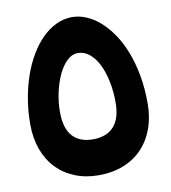

<svg xmlns="http://www.w3.org/2000/svg" viewBox="-79 -749 741 830"><g transform="rotate(-10 291.5 -333.5)"><path d="M292 -680.2Q323.2 -680.2 354.2 -667.2Q385.3 -654.3 413.8 -629.2Q442.4 -604 467.3 -567.6Q492.2 -531.2 510.5 -484.1Q528.8 -437 539.3 -379.9Q549.8 -322.8 549.8 -256.8Q549.8 -195.3 531.5 -145.5Q513.2 -95.7 479.2 -60.3Q445.3 -24.9 397 -5.9Q348.6 13.2 289.1 13.2Q231 13.2 184.1 -5.9Q137.2 -24.9 103.8 -59.8Q70.3 -94.7 52.2 -144.3Q34.2 -193.8 34.2 -254.9Q34.2 -311.5 43.2 -365Q52.2 -418.5 68.6 -465.6Q85 -512.7 108.4 -552.2Q131.8 -591.8 160.4 -620.1Q189 -648.4 222.2 -664.3Q255.4 -680.2 292 -680.2ZM289.1 -522.9Q264.6 -522.9 242.9 -502.4Q221.2 -481.9 205.1 -448.2Q189 -414.6 179.4 -371.8Q169.9 -329.1 169.9 -285.2Q169.9 -213.4 201.2 -178.7Q232.4 -144 290 -144Q350.6 -144 382.3 -179Q414.1 -213.9 414.1 -285.2Q414.1 -332.5 405.3 -375.7Q396.5 -418.9 380.4 -451.7Q364.3 -484.4 341.1 -503.7Q317.9 -522.9 289.1 -522.9Z"/></g></svg>

Font: DimaExpo
Style: Bold
Weight: 700
Width: 6
Designer: R.Balvardi
Foundry: Dima Software Group
Version: Version 1.00;June 11, 2019;FontCreator 11.5.0.2427 64-bit